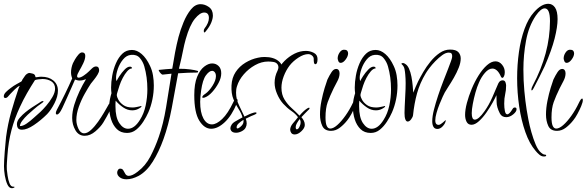

<svg xmlns="http://www.w3.org/2000/svg" viewBox="-35 -665 3089 1011"><path d="M28 326Q13 326 4 306.5Q-5 287 -9.5 260Q-14 233 -14 210Q-14 199 -13 178Q-12 157 -10 133Q-8 109 -6 88Q-4 67 -3 56Q6 -12 24 -75.5Q42 -139 63 -200Q64 -202 65.5 -206Q67 -210 68 -210V-213Q58 -209 42.5 -194Q27 -179 20 -171Q13 -164 7 -156.5Q1 -149 -7 -149Q-15 -149 -15 -158Q-15 -169 -3.5 -180.5Q8 -192 22 -202Q36 -213 52.5 -222Q69 -231 76 -235Q79 -237 80.5 -240Q82 -243 83 -246Q90 -257 97.5 -267Q105 -277 118 -281Q127 -280 138 -277Q149 -274 151 -263Q151 -259 153 -259V-258Q158 -258 165.5 -259.5Q173 -261 183 -261Q222 -261 246 -241Q270 -221 270 -188Q270 -157 252 -121.5Q234 -86 213 -64Q180 -31 143.5 -6.5Q107 18 81 18Q65 18 59.5 9.5Q54 1 54 -11Q54 -28 69 -45Q84 -62 99 -74Q116 -88 134.5 -100Q153 -112 166 -120Q173 -125 179.5 -129Q186 -133 191 -133Q194 -133 194 -130Q194 -128 182.5 -120Q171 -112 163 -106Q157 -101 142 -88.5Q127 -76 110.5 -60.5Q94 -45 82 -29Q70 -13 70 -1Q86 -1 105.5 -14.5Q125 -28 144.5 -46Q164 -64 178 -76Q191 -88 209 -109Q227 -130 241 -154Q255 -178 255 -198Q255 -224 235.5 -236.5Q216 -249 189 -249Q180 -249 166 -247Q152 -245 149 -243Q127 -209 107 -174Q87 -139 70 -102Q42 -42 25.5 20Q9 82 4 154Q3 171 1.5 190Q0 209 1 228Q2 238 5 260Q8 282 15 300Q22 318 34 318Q35 318 38 318Q41 318 41 319V322Q34 326 28 326Z M411 50Q379 50 362 20.5Q345 -9 345 -44Q345 -77 356 -113Q367 -149 383.5 -184Q400 -219 418 -248Q400 -241 384 -241Q376 -241 370 -243Q364 -245 360 -246Q355 -234 342.5 -206Q330 -178 316.5 -147.5Q303 -117 293 -96Q277 -62 265 -62Q259 -62 259 -70Q259 -76 264 -86Q287 -129 307.5 -171Q328 -213 345 -252Q343 -257 341 -265.5Q339 -274 339 -284Q339 -295 341.5 -307.5Q344 -320 349 -332Q352 -339 360 -352.5Q368 -366 378 -377.5Q388 -389 397 -389Q414 -389 414 -371Q414 -354 403.5 -332Q393 -310 382 -291.5Q371 -273 371 -264Q371 -256 379 -256Q390 -256 406.5 -267.5Q423 -279 433 -289Q438 -294 449 -304.5Q460 -315 470 -315Q480 -315 483.5 -309Q487 -303 487 -295Q487 -286 479 -272.5Q471 -259 460.5 -246Q450 -233 443 -224Q429 -203 411 -171Q393 -139 380 -102.5Q367 -66 367 -33Q367 -11 378 13Q389 37 408 37Q425 37 444.5 19Q464 1 481.5 -24Q499 -49 512.5 -72Q526 -95 531 -104Q533 -109 538 -116.5Q543 -124 550 -124Q556 -124 556 -118Q556 -113 553.5 -106.5Q551 -100 549 -95Q540 -74 527 -51Q514 -28 509 -20Q495 3 467.5 26.5Q440 50 411 50Z M634 35Q601 35 580.5 15Q560 -5 550 -36.5Q540 -68 540 -103Q540 -124 544 -143Q548 -162 552 -174Q551 -181 550.5 -188.5Q550 -196 550 -204Q550 -233 556 -267Q562 -301 575.5 -332Q589 -363 609.5 -382.5Q630 -402 660 -402Q686 -402 711 -380.5Q736 -359 755 -318Q766 -295 770.5 -268.5Q775 -242 775 -215Q775 -178 767.5 -141.5Q760 -105 746 -73Q736 -50 719.5 -24.5Q703 1 682 18Q661 35 634 35ZM639 13Q673 13 702 -34Q723 -67 732 -109.5Q741 -152 741 -195Q741 -227 737 -257Q733 -287 725 -315Q718 -340 701.5 -359.5Q685 -379 655 -376Q631 -374 613 -352Q595 -330 585.5 -302.5Q576 -275 576 -255Q576 -244 579 -238Q582 -246 594 -264.5Q606 -283 621 -298.5Q636 -314 649 -314Q660 -314 660 -305Q647 -304 634.5 -289.5Q622 -275 611.5 -255Q601 -235 594.5 -215.5Q588 -196 585 -185Q584 -181 582 -175Q580 -169 580 -163Q580 -156 588 -140.5Q596 -125 614 -112Q632 -99 663 -99Q672 -99 682 -101Q692 -103 701 -105L708 -107Q710 -107 710 -105Q710 -102 703.5 -97.5Q697 -93 692 -91Q678 -84 661 -84Q636 -84 613.5 -99.5Q591 -115 574 -135Q573 -127 573 -119.5Q573 -112 573 -105Q573 -47 593 -17Q613 13 639 13Z M631 279Q609 279 595.5 268.5Q582 258 582 244Q582 236 586.5 229.5Q591 223 598 223Q609 223 614 231.5Q619 240 624 249Q630 261 643 261Q662 261 690 239Q731 208 756.5 159.5Q782 111 801 56Q825 -12 839.5 -100Q854 -188 868 -277Q856 -276 844 -274.5Q832 -273 821 -272Q818 -272 812 -278Q806 -284 802.5 -290.5Q799 -297 802 -297Q839 -301 872 -303Q879 -347 887 -389.5Q895 -432 905 -470Q915 -508 931.5 -548Q948 -588 970.5 -615.5Q993 -643 1021 -643Q1044 -643 1065 -628Q1086 -613 1086 -583Q1086 -567 1077 -545Q1068 -523 1046 -497Q1043 -494 1042 -494Q1038 -494 1038 -502Q1038 -510 1042 -515Q1065 -545 1065 -570Q1065 -599 1040 -599Q1018 -599 991 -566Q964 -533 943 -459Q935 -431 928 -395Q921 -359 910 -315L907 -303Q941 -303 966.5 -299.5Q992 -296 1005 -292Q1008 -291 1008 -288Q1008 -283 1002 -283Q981 -283 955.5 -282Q930 -281 903 -279Q887 -189 869.5 -97Q852 -5 826 67Q802 134 769.5 186Q737 238 695 261Q661 279 631 279Z M1077 13Q1041 13 1014.5 -29.5Q988 -72 988 -164Q988 -224 1003 -260.5Q1018 -297 1040 -314Q1062 -331 1082 -331Q1102 -331 1116 -317.5Q1130 -304 1130 -279Q1130 -255 1116 -228.5Q1102 -202 1082.5 -180.5Q1063 -159 1044 -152Q1040 -150 1034 -150Q1030 -150 1030 -153Q1030 -161 1046 -171Q1066 -185 1084 -213.5Q1102 -242 1102 -264Q1102 -277 1096 -284.5Q1090 -292 1082 -292Q1067 -292 1049.5 -268.5Q1032 -245 1024 -188Q1022 -172 1020.5 -157.5Q1019 -143 1019 -129Q1019 -73 1036 -41.5Q1053 -10 1081 -10Q1105 -10 1135 -38.5Q1165 -67 1194 -128Q1201 -144 1210 -144Q1216 -144 1216 -136Q1216 -129 1212 -121Q1186 -57 1149 -22Q1112 13 1077 13Z M1208 34Q1189 34 1182 23Q1178 17 1178 10Q1178 2 1185 -9Q1192 -20 1210 -29Q1212 -30 1225.5 -38Q1239 -46 1242 -47Q1236 -69 1221 -91.5Q1206 -114 1194 -143Q1182 -172 1184 -215Q1186 -256 1206 -286Q1226 -316 1257.5 -335Q1289 -354 1323 -361Q1331 -363 1340 -364Q1349 -365 1358 -365Q1383 -365 1402 -359Q1422 -353 1436.5 -339Q1451 -325 1451 -308Q1451 -297 1444 -286Q1442 -282 1438 -278Q1434 -274 1428 -274Q1424 -274 1424 -280Q1424 -285 1426.5 -293Q1429 -301 1430 -303Q1431 -305 1431 -310Q1431 -321 1425 -328Q1418 -337 1403.5 -339Q1389 -341 1377 -341Q1342 -341 1308 -322Q1274 -303 1248.5 -273.5Q1223 -244 1213 -211Q1210 -202 1209 -193.5Q1208 -185 1208 -177Q1208 -142 1224 -110Q1240 -78 1252 -51Q1280 -66 1302 -72Q1305 -73 1307.5 -73Q1310 -73 1311 -73Q1316 -73 1316 -70Q1316 -65 1303 -60Q1300 -59 1288 -54Q1276 -49 1259 -40Q1264 -27 1264 -15Q1264 -3 1258 8Q1252 19 1237 26.5Q1222 34 1208 34ZM1211 7Q1212 14 1220.5 10Q1229 6 1238 -4Q1247 -14 1247 -24Q1247 -26 1247.5 -28.5Q1248 -31 1247 -34Q1232 -25 1221 -14.5Q1210 -4 1211 7Z M1517 43Q1504 43 1498.5 34.5Q1493 26 1493 18Q1493 2 1507 -15Q1512 -21 1521 -31.5Q1530 -42 1534 -48Q1521 -66 1499 -81Q1477 -96 1456 -119Q1437 -140 1424 -170.5Q1411 -201 1411 -229Q1411 -262 1426 -292Q1441 -322 1463 -344Q1487 -368 1516 -382.5Q1545 -397 1576 -397Q1597 -397 1617 -387Q1637 -377 1637 -354Q1637 -327 1625 -327Q1620 -327 1618 -337Q1617 -342 1617 -347.5Q1617 -353 1617 -355Q1617 -365 1608 -372.5Q1599 -380 1588 -380Q1565 -380 1537 -362Q1509 -344 1490 -320Q1471 -295 1459 -263.5Q1447 -232 1447 -203Q1447 -167 1463 -141Q1479 -115 1501.5 -95Q1524 -75 1542 -56Q1551 -67 1561.5 -77Q1572 -87 1581 -93Q1589 -98 1592 -98Q1595 -98 1595 -95Q1595 -90 1586 -83Q1584 -81 1574.5 -71.5Q1565 -62 1552 -48Q1560 -39 1565 -29Q1570 -19 1570 -7Q1570 9 1552 26Q1534 43 1517 43ZM1528 16Q1535 16 1541.5 3.5Q1548 -9 1548 -21Q1548 -27 1546 -32Q1544 -37 1543 -38Q1535 -28 1528.5 -16.5Q1522 -5 1522 4Q1522 16 1528 16Z M1759 -334Q1750 -334 1746.5 -343.5Q1743 -353 1743 -357Q1743 -373 1752.5 -387.5Q1762 -402 1774 -403H1777Q1789 -403 1793.5 -397.5Q1798 -392 1798 -384Q1798 -369 1785 -351.5Q1772 -334 1759 -334ZM1708 24Q1674 24 1662 -2Q1650 -28 1650 -62Q1650 -96 1657.5 -133.5Q1665 -171 1674.5 -202Q1684 -233 1689 -246Q1700 -269 1711 -285.5Q1722 -302 1735 -302Q1744 -302 1748.5 -295.5Q1753 -289 1753 -279Q1753 -259 1742 -238.5Q1731 -218 1722 -200Q1702 -159 1690.5 -127Q1679 -95 1679 -47Q1679 -16 1685.5 -2Q1692 12 1704 12Q1720 12 1741 -6.5Q1762 -25 1784 -56Q1806 -87 1823 -123Q1834 -146 1840 -146Q1844 -146 1844 -138Q1844 -127 1835.5 -106.5Q1827 -86 1815.5 -65Q1804 -44 1794 -32Q1777 -10 1755 7Q1733 24 1708 24Z M1917 35Q1884 35 1863.5 15Q1843 -5 1833 -36.5Q1823 -68 1823 -103Q1823 -124 1827 -143Q1831 -162 1835 -174Q1834 -181 1833.5 -188.5Q1833 -196 1833 -204Q1833 -233 1839 -267Q1845 -301 1858.5 -332Q1872 -363 1892.5 -382.5Q1913 -402 1943 -402Q1969 -402 1994 -380.5Q2019 -359 2038 -318Q2049 -295 2053.5 -268.5Q2058 -242 2058 -215Q2058 -178 2050.5 -141.5Q2043 -105 2029 -73Q2019 -50 2002.5 -24.5Q1986 1 1965 18Q1944 35 1917 35ZM1922 13Q1956 13 1985 -34Q2006 -67 2015 -109.5Q2024 -152 2024 -195Q2024 -227 2020 -257Q2016 -287 2008 -315Q2001 -340 1984.5 -359.5Q1968 -379 1938 -376Q1914 -374 1896 -352Q1878 -330 1868.5 -302.5Q1859 -275 1859 -255Q1859 -244 1862 -238Q1865 -246 1877 -264.5Q1889 -283 1904 -298.5Q1919 -314 1932 -314Q1943 -314 1943 -305Q1930 -304 1917.5 -289.5Q1905 -275 1894.5 -255Q1884 -235 1877.5 -215.5Q1871 -196 1868 -185Q1867 -181 1865 -175Q1863 -169 1863 -163Q1863 -156 1871 -140.5Q1879 -125 1897 -112Q1915 -99 1946 -99Q1955 -99 1965 -101Q1975 -103 1984 -105L1991 -107Q1993 -107 1993 -105Q1993 -102 1986.5 -97.5Q1980 -93 1975 -91Q1961 -84 1944 -84Q1919 -84 1896.5 -99.5Q1874 -115 1857 -135Q1856 -127 1856 -119.5Q1856 -112 1856 -105Q1856 -47 1876 -17Q1896 13 1922 13Z M2268 14Q2254 14 2247.5 3Q2241 -8 2241 -27Q2241 -52 2250 -87.5Q2259 -123 2272 -162Q2285 -201 2299 -237Q2313 -273 2324 -301Q2335 -329 2339 -341Q2341 -346 2343.5 -354.5Q2346 -363 2346 -370Q2346 -378 2342.5 -383Q2339 -388 2328 -388Q2312 -388 2293.5 -374.5Q2275 -361 2257 -342.5Q2239 -324 2225.5 -306Q2212 -288 2207 -279Q2176 -228 2161 -173.5Q2146 -119 2140 -59Q2139 -49 2130 -37Q2121 -25 2112 -25Q2104 -25 2100 -35Q2097 -42 2096 -51Q2095 -60 2095 -70Q2095 -79 2095.5 -87.5Q2096 -96 2096 -103Q2097 -134 2099 -165Q2101 -196 2101 -227Q2101 -238 2100.5 -249.5Q2100 -261 2099 -272Q2098 -286 2095 -301.5Q2092 -317 2080 -327Q2079 -328 2079 -328.5Q2079 -329 2079 -329Q2079 -333 2086 -333Q2093 -333 2096 -330Q2110 -323 2118.5 -304Q2127 -285 2131.5 -261Q2136 -237 2138 -214.5Q2140 -192 2141 -177Q2148 -194 2154 -208.5Q2160 -223 2167 -237Q2177 -257 2193.5 -285.5Q2210 -314 2232 -341Q2254 -368 2280 -386Q2306 -404 2335 -404Q2366 -404 2378.5 -390.5Q2391 -377 2391 -357Q2391 -335 2380.5 -308.5Q2370 -282 2355 -256Q2340 -230 2326.5 -209.5Q2313 -189 2307 -178Q2304 -173 2296 -155.5Q2288 -138 2279 -115.5Q2270 -93 2263.5 -70Q2257 -47 2257 -31Q2257 -15 2265 -10Q2275 -4 2286.5 -12Q2298 -20 2306 -28Q2314 -36 2312 -30Q2311 -17 2297.5 -1.5Q2284 14 2268 14Z M2448 -8Q2430 -8 2422 -23.5Q2414 -39 2414 -60Q2414 -87 2423.5 -123Q2433 -159 2449 -197.5Q2465 -236 2485.5 -268.5Q2506 -301 2529 -321.5Q2552 -342 2574 -342Q2594 -342 2608.5 -324.5Q2623 -307 2623 -285Q2623 -272 2619 -263.5Q2615 -255 2610 -255Q2606 -255 2603 -261Q2593 -284 2581.5 -294Q2570 -304 2558 -304Q2538 -304 2518.5 -281.5Q2499 -259 2487 -230Q2477 -208 2468.5 -177.5Q2460 -147 2454.5 -117.5Q2449 -88 2449 -69Q2449 -35 2465 -35Q2485 -35 2516 -79Q2539 -111 2557.5 -153Q2576 -195 2589 -226Q2594 -236 2600 -239Q2606 -242 2611 -242Q2623 -242 2626.5 -232Q2630 -222 2630 -215Q2630 -189 2625 -168.5Q2620 -148 2620 -119Q2620 -98 2623.5 -80.5Q2627 -63 2636 -63Q2647 -63 2664 -91Q2668 -99 2676 -99Q2685 -99 2685 -90Q2685 -77 2667 -62.5Q2649 -48 2631 -48Q2607 -48 2597 -68Q2580 -101 2580 -127.5Q2580 -154 2579 -164Q2574 -152 2560 -126.5Q2546 -101 2527 -73.5Q2508 -46 2487 -27Q2466 -8 2448 -8Z M2829 159Q2816 159 2804.5 149Q2793 139 2785 129Q2753 92 2731.5 31Q2710 -30 2699 -103.5Q2688 -177 2688 -253Q2688 -324 2697.5 -391Q2707 -458 2727 -513Q2747 -568 2777 -601Q2816 -645 2852 -645Q2874 -645 2887.5 -625.5Q2901 -606 2901 -564Q2901 -524 2885.5 -462.5Q2870 -401 2833 -316Q2820 -288 2805.5 -260Q2791 -232 2775 -201Q2769 -189 2765 -189Q2763 -189 2763 -193Q2763 -201 2770 -214Q2861 -385 2861 -554Q2861 -621 2833 -621Q2813 -621 2786 -582Q2749 -527 2735 -451.5Q2721 -376 2721 -299Q2721 -241 2726 -186.5Q2731 -132 2738 -88Q2741 -69 2747 -37Q2753 -5 2763 30.5Q2773 66 2785.5 95.5Q2798 125 2813 138Q2817 141 2821.5 144.5Q2826 148 2832 149Q2841 149 2841 154Q2841 159 2829 159Z M2949 -334Q2940 -334 2936.5 -343.5Q2933 -353 2933 -357Q2933 -373 2942.5 -387.5Q2952 -402 2964 -403H2967Q2979 -403 2983.5 -397.5Q2988 -392 2988 -384Q2988 -369 2975 -351.5Q2962 -334 2949 -334ZM2898 24Q2864 24 2852 -2Q2840 -28 2840 -62Q2840 -96 2847.5 -133.5Q2855 -171 2864.5 -202Q2874 -233 2879 -246Q2890 -269 2901 -285.5Q2912 -302 2925 -302Q2934 -302 2938.5 -295.5Q2943 -289 2943 -279Q2943 -259 2932 -238.5Q2921 -218 2912 -200Q2892 -159 2880.5 -127Q2869 -95 2869 -47Q2869 -16 2875.5 -2Q2882 12 2894 12Q2910 12 2931 -6.5Q2952 -25 2974 -56Q2996 -87 3013 -123Q3024 -146 3030 -146Q3034 -146 3034 -138Q3034 -127 3025.5 -106.5Q3017 -86 3005.5 -65Q2994 -44 2984 -32Q2967 -10 2945 7Q2923 24 2898 24Z"/></svg>

Font: Inspiration
Style: Regular
Weight: 400
Designer: Robert E. Leuschke
Foundry: Robert E. Leuschke
Version: Version 2.010; ttfautohint (v1.8.3)